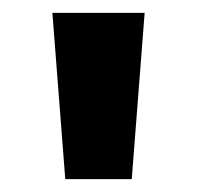

<svg xmlns="http://www.w3.org/2000/svg" viewBox="-20 -734 306 298"><path d="M204.5 -714 184.5 -456H81.3L61.3 -714Z"/></svg>

Font: Noto Sans Symbols
Style: Regular
Weight: 400
Designer: Monotype Design Team
Foundry: Monotype Imaging Inc.
Version: Version 2.002